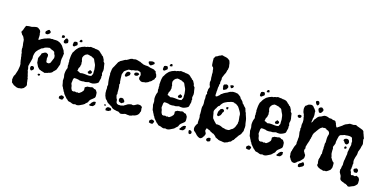

<svg xmlns="http://www.w3.org/2000/svg" viewBox="-71 -1041 3022 1510"><g transform="rotate(15 1439.5 -286.5)"><path d="M155 -164 152 -165Q151 -172 153 -178Q155 -182 154 -185Q163 -189 168 -189Q175 -189 179 -183Q186 -174 180 -163Q172 -156 170 -154.5Q168 -153 166 -153Q158 -153 157 -156.5Q156 -160 155 -164ZM157 -400Q171 -403 175 -409Q179 -413 184 -413Q192 -419 193 -418Q203 -423 206 -424Q208 -424 209.5 -424.5Q211 -425 213 -425Q217 -427 220 -428Q223 -429 224 -429Q239 -434 244 -434H247Q249 -434 250.5 -433.5Q252 -433 254 -433Q256 -433 264 -435Q268 -434 271 -433.5Q274 -433 278 -433Q285 -433 292 -433Q299 -433 307 -431Q313 -430 319 -425Q327 -425 331 -419Q339 -415 339 -413Q348 -407 354 -396Q357 -391 359.5 -387Q362 -383 366 -378Q372 -371 374 -361Q376 -352 380 -348Q379 -340 378 -332.5Q377 -325 376 -317Q372 -305 372 -287Q372 -284 372 -280Q372 -276 373 -272Q374 -263 373 -256Q368 -245 366.5 -239Q365 -233 363 -228Q361 -223 359 -218.5Q357 -214 355 -209Q347 -202 344 -198Q342 -196 340.5 -194.5Q339 -193 337 -192Q332 -182 322 -177Q312 -172 300 -170Q299 -167 294 -167H292Q289 -168 285 -164Q277 -164 275 -162Q274 -161 271 -161Q269 -161 264 -164Q257 -164 252 -168Q248 -170 242 -170Q240 -172 238 -173Q236 -174 231 -174Q223 -179 219 -184Q215 -189 210 -194Q203 -210 200 -215Q197 -219 195 -227V-237Q193 -241 195 -245Q190 -258 197 -271Q199 -274 200 -277Q201 -280 203 -283Q206 -288 208 -294Q207 -302 213.5 -305.5Q220 -309 225 -312Q228 -314 232.5 -316Q237 -318 242 -318Q247 -318 250 -315Q256 -311 259 -311Q264 -303 263 -293Q262 -283 260 -276Q261 -271 261.5 -266Q262 -261 262 -256Q262 -246 270 -243Q279 -242 282 -242Q285 -242 287 -243Q295 -248 296.5 -250.5Q298 -253 299 -256Q300 -260 304 -268Q308 -280 311 -285Q315 -290 315 -300Q315 -306 314 -309Q312 -313 312 -317Q307 -322 306 -328.5Q305 -335 303 -340Q295 -348 283 -351Q272 -354 262 -362Q252 -361 241 -359Q230 -357 220 -352Q215 -347 210 -345Q205 -343 197 -340L190 -333Q187 -329 182 -327Q177 -322 173.5 -318Q170 -314 167 -311Q159 -303 154.5 -286.5Q150 -270 150 -258Q153 -251 150 -243Q145 -226 144 -218Q141 -212 139 -201Q138 -191 136 -189Q134 -183 134.5 -179Q135 -175 136 -172L139 -158V-145Q144 -136 145 -125Q146 -120 147.5 -114Q149 -108 151 -103Q151 -91 154 -88Q156 -86 156 -82Q156 -78 156 -73Q156 -69 158 -61Q158 -57 158.5 -53.5Q159 -50 160 -45Q165 -32 159 -22L145 -4Q143 -3 141.5 -2.5Q140 -2 138 -1Q134 1 130 4H127Q122 4 120 6H111Q109 7 107.5 7Q106 7 104 8Q87 6 81.5 3Q76 0 74 -2Q67 -2 63 -6L52 -16Q46 -19 43 -25Q43 -33 42 -35L39 -44Q40 -54 41.5 -63Q43 -72 45 -77Q47 -79 48 -81Q49 -83 50 -85L52 -87Q55 -97 58.5 -107Q62 -117 65 -127L70 -156Q71 -158 71 -164V-181Q70 -184 68.5 -188.5Q67 -193 67 -198Q65 -204 65 -208Q65 -213 64.5 -217.5Q64 -222 63 -227Q60 -234 62 -240Q57 -256 58 -264Q58 -272 54 -278Q52 -288 51.5 -295.5Q51 -303 53 -311Q51 -317 52 -322Q52 -325 51.5 -327.5Q51 -330 50 -334Q49 -341 48.5 -347.5Q48 -354 48 -360Q48 -373 43 -379Q38 -392 33.5 -397.5Q29 -403 24 -406L19 -415Q14 -420 13 -426Q12 -432 20 -440Q25 -454 28 -462.5Q31 -471 36 -481Q48 -484 58.5 -484.5Q69 -485 81 -485Q86 -487 92.5 -488Q99 -489 105 -491Q110 -492 113.5 -492.5Q117 -493 121 -493Q131 -493 137 -487Q139 -484 142 -482.5Q145 -481 148 -479Q158 -465 155 -454Q157 -449 158 -442Q159 -435 158 -428Q157 -421 157 -414Q157 -407 157 -400ZM242 -141Q243 -128 228 -128Q220 -136 223 -136V-140Q228 -144 233 -144Q236 -144 238 -143Q240 -142 242 -141ZM223 -498Q237 -487 236.5 -482Q236 -477 233 -472Q228 -470 227 -468Q223 -464 220 -462Q217 -460 210 -460Q204 -460 201 -461Q192 -470 198 -481Q212 -497 223 -498ZM332 -464Q330 -467 330 -473Q330 -479 332 -484Q336 -486 343 -486Q347 -486 348 -485Q349 -483 350.5 -482Q352 -481 354 -479Q354 -468 347 -466Q340 -464 332 -464ZM374 -469Q386 -461 386 -460Q388 -456 388 -453Q391 -441 388 -435Q386 -434 383 -433Q380 -432 378 -430Q375 -427 367 -427Q356 -427 354 -438Q353 -450 357 -451Q361 -452 359 -457Q361 -459 362.5 -460.5Q364 -462 365 -464Q366 -467 374 -469Z M431 -15 447 -26 457 -24Q460 -21 465 -21Q472 -15 468 -8Q466 -4 464.5 -0.5Q463 3 461 6Q458 7 452 7Q443 7 431 2Q430 -1 430.5 -3.5Q431 -6 431 -8Q431 -10 431.5 -11.5Q432 -13 431 -15ZM573 -78Q576 -80 579 -81.5Q582 -83 584 -85Q586 -87 589 -89Q592 -91 595 -93Q597 -98 599.5 -99.5Q602 -101 604 -104Q609 -115 607 -121Q606 -124 606.5 -127Q607 -130 607 -134L623 -143Q625 -145 628 -145Q629 -145 630 -144.5Q631 -144 632 -144Q636 -146 641 -146Q644 -146 645 -145Q652 -147 656.5 -148Q661 -149 668 -149L674 -146Q676 -144 679 -142Q682 -140 687 -140Q692 -140 696 -136Q700 -132 701 -129Q708 -119 708 -117Q709 -109 708.5 -106Q708 -103 709 -101Q709 -98 709 -89Q709 -80 704 -74L691 -63Q685 -57 682 -56Q679 -55 677 -52.5Q675 -50 673 -48L666 -39Q664 -30 661 -26.5Q658 -23 654 -20Q650 -17 646.5 -14Q643 -11 641 -6Q636 -6 634 -3Q629 2 626 2Q614 8 603.5 13Q593 18 580 18Q574 15 568 15Q564 15 562 16Q558 18 554 18Q547 17 542 15Q537 13 531 10L522 8Q509 7 504 0Q500 -6 493 -9Q488 -14 483.5 -20Q479 -26 474 -31Q464 -40 459 -55Q455 -58 453.5 -62Q452 -66 450 -71Q449 -72 445 -79Q444 -83 440 -91Q436 -95 434 -102Q432 -113 431.5 -117.5Q431 -122 430 -126L427 -139Q427 -142 427 -145.5Q427 -149 428 -152Q430 -170 426 -182Q425 -186 425 -189.5Q425 -193 425 -196Q426 -212 429 -223.5Q432 -235 437 -245Q437 -249 436 -252Q434 -260 434 -265Q434 -270 436 -275Q434 -282 434.5 -286.5Q435 -291 436 -298Q434 -302 434 -309Q435 -323 436.5 -338.5Q438 -354 442 -366Q442 -372 446 -376Q449 -379 452 -385Q456 -393 457 -394L464 -404Q479 -423 493 -429Q498 -433 501.5 -434Q505 -435 507 -436L516 -439Q518 -440 521.5 -441.5Q525 -443 529 -443Q532 -443 534 -442Q546 -449 561 -449Q567 -453 573 -453Q577 -453 585 -451Q594 -449 595 -450H598Q605 -450 609 -447Q631 -447 646 -438Q646 -434 652 -432Q654 -430 655.5 -428.5Q657 -427 658 -425Q662 -423 665.5 -420Q669 -417 671 -412Q682 -408 685 -400Q687 -395 689.5 -391Q692 -387 694 -383Q696 -376 696.5 -373.5Q697 -371 697 -368Q698 -366 702 -362Q705 -359 707 -356Q707 -350 709 -342Q711 -334 711 -328Q713 -323 713.5 -315.5Q714 -308 714 -300Q714 -296 712 -290Q707 -276 712 -265Q716 -258 711 -252Q714 -236 710 -228Q708 -223 707 -217.5Q706 -212 705 -207Q703 -196 699 -196Q698 -194 693 -191Q688 -188 682 -185.5Q676 -183 670 -181Q664 -179 662 -179Q660 -178 655 -178Q651 -178 647 -178.5Q643 -179 638 -179Q634 -180 631.5 -180.5Q629 -181 627 -181Q625 -181 624 -180.5Q623 -180 622 -180Q616 -178 610.5 -177Q605 -176 600 -175H596Q591 -175 588 -176Q580 -174 568 -174Q565 -174 556 -175Q547 -176 544 -179Q536 -181 526 -182Q516 -183 509 -183Q502 -178 501 -170Q500 -165 500 -160.5Q500 -156 499 -151Q498 -146 497.5 -141Q497 -136 499 -131Q501 -126 503 -121.5Q505 -117 505 -112Q505 -102 510 -92Q512 -90 513.5 -87.5Q515 -85 516 -82Q525 -79 533 -79Q536 -82 541 -82Q542 -82 546 -80Q550 -78 552 -78Q557 -78 560 -81Q565 -79 566 -79Q567 -79 568 -79Q572 -79 573 -78ZM634 -336 632 -340Q629 -346 626.5 -351.5Q624 -357 622 -363Q617 -374 603 -377Q601 -379 598 -381Q596 -381 595 -382L582 -385Q577 -387 571.5 -388Q566 -389 561 -389Q557 -389 556 -388Q553 -384 548 -384Q537 -375 534.5 -370.5Q532 -366 531 -364L527 -354Q528 -346 528.5 -340Q529 -334 532 -329Q534 -324 532 -319Q533 -316 533 -310Q533 -304 534 -301Q531 -291 531 -291Q530 -286 529.5 -282Q529 -278 527 -276Q521 -270 520 -262Q520 -256 519 -253Q518 -251 518 -248.5Q518 -246 517 -244Q522 -242 530 -240Q538 -236 540 -233H548Q554 -235 557 -235Q560 -235 562 -235Q569 -235 575.5 -234.5Q582 -234 590 -233Q595 -232 601 -231.5Q607 -231 612 -231Q615 -231 618.5 -231Q622 -231 625 -232Q635 -232 635 -236Q635 -238 636 -239.5Q637 -241 638 -243Q643 -248 643.5 -257Q644 -266 643 -269Q643 -283 644 -287Q644 -294 643 -297Q642 -308 640.5 -317.5Q639 -327 634 -336ZM604 -245Q597 -256 598 -258.5Q599 -261 602 -262Q603 -264 604.5 -265Q606 -266 607 -268Q608 -270 609 -271.5Q610 -273 611 -275H613Q617 -275 619 -273Q621 -271 623 -270.5Q625 -270 627 -269Q634 -261 629 -254Q624 -247 616 -245Q612 -247 610 -247Q608 -247 604 -245ZM721 -45Q722 -40 721 -35Q720 -30 721 -28Q723 -24 717 -18Q706 -5 704 -6H699Q693 -4 689 -4Q684 -4 679.5 -5.5Q675 -7 676 -11Q676 -14 680 -17Q687 -24 688 -29Q695 -37 699.5 -40Q704 -43 707 -44Q710 -44 713.5 -44Q717 -44 721 -45ZM456 -462Q461 -460 462 -457Q463 -454 465 -449Q467 -437 459 -434Q452 -430 445 -423H441H434Q433 -424 429 -431Q430 -442 430.5 -447Q431 -452 433 -457Q440 -461 444 -461.5Q448 -462 456 -462ZM493 -487Q492 -483 494 -480Q498 -477 496 -472Q492 -470 489 -469Q488 -468 487 -468H474Q475 -488 487 -488Q491 -488 493 -487Z M793 -35Q789 -39 790 -44Q791 -46 801 -46Q804 -41 803 -37.5Q802 -34 799 -35ZM852 -11 842 -6Q837 -1 830 -1H812Q808 -9 808.5 -13Q809 -17 811 -19Q814 -22 818 -28Q823 -29 825.5 -29.5Q828 -30 830 -31Q834 -29 835.5 -29.5Q837 -30 838 -30Q845 -30 850 -24.5Q855 -19 852 -11ZM912 -129Q919 -127 922 -126Q925 -125 927 -120Q934 -116 936 -106Q937 -101 935 -99Q933 -97 930 -95Q927 -93 923.5 -91.5Q920 -90 919 -87Q912 -88 905.5 -90.5Q899 -93 894 -98Q889 -110 892 -117.5Q895 -125 900 -127ZM926 -334Q928 -317 918 -312Q915 -311 908 -304Q902 -298 896 -298Q888 -298 886 -311Q887 -313 888.5 -316Q890 -319 890 -324Q890 -331 896 -332Q899 -341 912 -341Q922 -341 926 -334ZM1116 -386Q1121 -383 1124 -374.5Q1127 -366 1128 -358Q1128 -350 1122 -346Q1121 -342 1121 -339.5Q1121 -337 1119 -335Q1113 -330 1109 -326.5Q1105 -323 1103 -319Q1097 -313 1088 -310Q1078 -300 1071 -299Q1066 -297 1063.5 -296Q1061 -295 1060 -294H1055Q1048 -294 1045 -293Q1041 -291 1038 -291H1029Q1021 -291 1016 -295.5Q1011 -300 1004 -305Q999 -315 1001.5 -323Q1004 -331 1006 -336Q1007 -345 1004 -350Q1001 -355 999 -362Q990 -365 985 -367Q979 -369 976 -369Q971 -369 969 -368L962 -365Q957 -364 953 -363.5Q949 -363 944 -363Q937 -363 929 -358H912Q906 -358 903.5 -357Q901 -356 899 -354Q897 -352 894 -350.5Q891 -349 888 -347Q880 -342 874.5 -337Q869 -332 867 -322Q861 -309 861 -305Q861 -300 861.5 -295Q862 -290 862 -284Q861 -279 862 -273Q864 -263 863 -262Q863 -253 863.5 -248.5Q864 -244 866 -240Q868 -232 863 -226Q867 -209 867 -189Q867 -184 866.5 -180.5Q866 -177 867 -175Q868 -172 866 -166Q867 -159 868 -152.5Q869 -146 864 -141Q866 -131 868.5 -121.5Q871 -112 877 -104Q877 -90 879 -84Q881 -78 887 -73Q892 -72 894 -70.5Q896 -69 898 -69H912Q915 -69 916 -68Q924 -70 929 -71.5Q934 -73 938 -73Q942 -77 945 -78L951 -81Q962 -89 968.5 -92Q975 -95 981 -96L991 -98Q1000 -100 1001 -99L1004 -96Q1018 -96 1025 -102Q1030 -104 1033.5 -106.5Q1037 -109 1041 -111Q1044 -112 1047.5 -112Q1051 -112 1054 -112Q1063 -112 1070.5 -108.5Q1078 -105 1082 -97Q1079 -88 1082 -77Q1085 -65 1079 -59Q1076 -41 1061.5 -30.5Q1047 -20 1027 -18Q1022 -13 1021 -14Q1009 -10 1006 -10H1003Q1002 -11 997 -11H995H991Q985 -11 982 -12Q976 -14 972 -14Q962 -14 952 -9Q947 -8 942.5 -7Q938 -6 934 -6Q929 -6 927 -7Q923 -11 920.5 -12Q918 -13 917 -14Q913 -16 910 -18H904Q897 -18 889 -21Q860 -25 850 -41Q842 -46 835 -50Q828 -54 822 -58Q809 -64 803 -77Q800 -79 798.5 -80.5Q797 -82 795 -84Q793 -86 792 -87.5Q791 -89 789 -91Q788 -95 784 -103Q782 -107 781 -110Q780 -113 779 -116Q779 -123 776 -132V-146Q776 -149 775.5 -152.5Q775 -156 776 -160Q776 -165 777 -167Q778 -170 777 -174Q775 -185 776 -190Q777 -195 779 -199Q770 -245 773 -284Q770 -288 772 -297Q774 -307 774 -312Q774 -317 775 -319Q776 -322 776 -327Q779 -339 785 -347Q787 -350 788 -352Q789 -354 790 -356L793 -361Q793 -363 794 -364Q795 -365 796 -367Q801 -375 802.5 -379Q804 -383 806 -386Q809 -394 816 -398L823 -405Q833 -410 839 -413.5Q845 -417 850 -420Q858 -426 870 -427Q873 -429 876.5 -431Q880 -433 884 -435Q889 -438 895 -442L910 -447Q912 -446 917 -446Q922 -446 925 -447Q930 -449 933.5 -449Q937 -449 941 -449L955 -446Q959 -445 962 -444Q965 -443 967 -442Q975 -442 981 -438Q985 -436 988 -434Q991 -432 994 -432Q1003 -427 1005.5 -426.5Q1008 -426 1010 -426Q1013 -426 1015 -425Q1021 -424 1024.5 -423.5Q1028 -423 1034 -423Q1045 -423 1052 -420Q1063 -415 1074 -414Q1080 -413 1086 -412Q1092 -411 1098 -409Q1101 -404 1110 -401Q1116 -398 1116 -386ZM987 -331Q980 -329 978 -327Q974 -325 970 -325Q960 -325 955 -333Q954 -339 956 -341Q960 -350 969 -351Q973 -352 977 -352Q981 -352 984 -352Q994 -345 994.5 -343Q995 -341 992 -339Q987 -336 987 -331ZM1090 -458 1087 -450Q1085 -448 1075 -441Q1065 -434 1061 -434Q1058 -434 1051 -439Q1043 -445 1041 -455Q1040 -458 1044 -462Q1050 -464 1057 -466Q1064 -468 1071 -468Q1077 -468 1082.5 -466Q1088 -464 1090 -458Z M1165 -15 1181 -26 1191 -24Q1194 -21 1199 -21Q1206 -15 1202 -8Q1200 -4 1198.5 -0.5Q1197 3 1195 6Q1192 7 1186 7Q1177 7 1165 2Q1164 -1 1164.5 -3.5Q1165 -6 1165 -8Q1165 -10 1165.5 -11.5Q1166 -13 1165 -15ZM1307 -78Q1310 -80 1313 -81.5Q1316 -83 1318 -85Q1320 -87 1323 -89Q1326 -91 1329 -93Q1331 -98 1333.5 -99.5Q1336 -101 1338 -104Q1343 -115 1341 -121Q1340 -124 1340.5 -127Q1341 -130 1341 -134L1357 -143Q1359 -145 1362 -145Q1363 -145 1364 -144.5Q1365 -144 1366 -144Q1370 -146 1375 -146Q1378 -146 1379 -145Q1386 -147 1390.5 -148Q1395 -149 1402 -149L1408 -146Q1410 -144 1413 -142Q1416 -140 1421 -140Q1426 -140 1430 -136Q1434 -132 1435 -129Q1442 -119 1442 -117Q1443 -109 1442.5 -106Q1442 -103 1443 -101Q1443 -98 1443 -89Q1443 -80 1438 -74L1425 -63Q1419 -57 1416 -56Q1413 -55 1411 -52.5Q1409 -50 1407 -48L1400 -39Q1398 -30 1395 -26.5Q1392 -23 1388 -20Q1384 -17 1380.5 -14Q1377 -11 1375 -6Q1370 -6 1368 -3Q1363 2 1360 2Q1348 8 1337.5 13Q1327 18 1314 18Q1308 15 1302 15Q1298 15 1296 16Q1292 18 1288 18Q1281 17 1276 15Q1271 13 1265 10L1256 8Q1243 7 1238 0Q1234 -6 1227 -9Q1222 -14 1217.5 -20Q1213 -26 1208 -31Q1198 -40 1193 -55Q1189 -58 1187.5 -62Q1186 -66 1184 -71Q1183 -72 1179 -79Q1178 -83 1174 -91Q1170 -95 1168 -102Q1166 -113 1165.5 -117.5Q1165 -122 1164 -126L1161 -139Q1161 -142 1161 -145.5Q1161 -149 1162 -152Q1164 -170 1160 -182Q1159 -186 1159 -189.5Q1159 -193 1159 -196Q1160 -212 1163 -223.5Q1166 -235 1171 -245Q1171 -249 1170 -252Q1168 -260 1168 -265Q1168 -270 1170 -275Q1168 -282 1168.5 -286.5Q1169 -291 1170 -298Q1168 -302 1168 -309Q1169 -323 1170.5 -338.5Q1172 -354 1176 -366Q1176 -372 1180 -376Q1183 -379 1186 -385Q1190 -393 1191 -394L1198 -404Q1213 -423 1227 -429Q1232 -433 1235.5 -434Q1239 -435 1241 -436L1250 -439Q1252 -440 1255.5 -441.5Q1259 -443 1263 -443Q1266 -443 1268 -442Q1280 -449 1295 -449Q1301 -453 1307 -453Q1311 -453 1319 -451Q1328 -449 1329 -450H1332Q1339 -450 1343 -447Q1365 -447 1380 -438Q1380 -434 1386 -432Q1388 -430 1389.5 -428.5Q1391 -427 1392 -425Q1396 -423 1399.5 -420Q1403 -417 1405 -412Q1416 -408 1419 -400Q1421 -395 1423.5 -391Q1426 -387 1428 -383Q1430 -376 1430.5 -373.5Q1431 -371 1431 -368Q1432 -366 1436 -362Q1439 -359 1441 -356Q1441 -350 1443 -342Q1445 -334 1445 -328Q1447 -323 1447.5 -315.5Q1448 -308 1448 -300Q1448 -296 1446 -290Q1441 -276 1446 -265Q1450 -258 1445 -252Q1448 -236 1444 -228Q1442 -223 1441 -217.5Q1440 -212 1439 -207Q1437 -196 1433 -196Q1432 -194 1427 -191Q1422 -188 1416 -185.5Q1410 -183 1404 -181Q1398 -179 1396 -179Q1394 -178 1389 -178Q1385 -178 1381 -178.5Q1377 -179 1372 -179Q1368 -180 1365.5 -180.5Q1363 -181 1361 -181Q1359 -181 1358 -180.5Q1357 -180 1356 -180Q1350 -178 1344.5 -177Q1339 -176 1334 -175H1330Q1325 -175 1322 -176Q1314 -174 1302 -174Q1299 -174 1290 -175Q1281 -176 1278 -179Q1270 -181 1260 -182Q1250 -183 1243 -183Q1236 -178 1235 -170Q1234 -165 1234 -160.5Q1234 -156 1233 -151Q1232 -146 1231.5 -141Q1231 -136 1233 -131Q1235 -126 1237 -121.5Q1239 -117 1239 -112Q1239 -102 1244 -92Q1246 -90 1247.5 -87.5Q1249 -85 1250 -82Q1259 -79 1267 -79Q1270 -82 1275 -82Q1276 -82 1280 -80Q1284 -78 1286 -78Q1291 -78 1294 -81Q1299 -79 1300 -79Q1301 -79 1302 -79Q1306 -79 1307 -78ZM1368 -336 1366 -340Q1363 -346 1360.5 -351.5Q1358 -357 1356 -363Q1351 -374 1337 -377Q1335 -379 1332 -381Q1330 -381 1329 -382L1316 -385Q1311 -387 1305.5 -388Q1300 -389 1295 -389Q1291 -389 1290 -388Q1287 -384 1282 -384Q1271 -375 1268.5 -370.5Q1266 -366 1265 -364L1261 -354Q1262 -346 1262.5 -340Q1263 -334 1266 -329Q1268 -324 1266 -319Q1267 -316 1267 -310Q1267 -304 1268 -301Q1265 -291 1265 -291Q1264 -286 1263.5 -282Q1263 -278 1261 -276Q1255 -270 1254 -262Q1254 -256 1253 -253Q1252 -251 1252 -248.5Q1252 -246 1251 -244Q1256 -242 1264 -240Q1272 -236 1274 -233H1282Q1288 -235 1291 -235Q1294 -235 1296 -235Q1303 -235 1309.5 -234.5Q1316 -234 1324 -233Q1329 -232 1335 -231.5Q1341 -231 1346 -231Q1349 -231 1352.5 -231Q1356 -231 1359 -232Q1369 -232 1369 -236Q1369 -238 1370 -239.5Q1371 -241 1372 -243Q1377 -248 1377.5 -257Q1378 -266 1377 -269Q1377 -283 1378 -287Q1378 -294 1377 -297Q1376 -308 1374.5 -317.5Q1373 -327 1368 -336ZM1338 -245Q1331 -256 1332 -258.5Q1333 -261 1336 -262Q1337 -264 1338.5 -265Q1340 -266 1341 -268Q1342 -270 1343 -271.5Q1344 -273 1345 -275H1347Q1351 -275 1353 -273Q1355 -271 1357 -270.5Q1359 -270 1361 -269Q1368 -261 1363 -254Q1358 -247 1350 -245Q1346 -247 1344 -247Q1342 -247 1338 -245ZM1455 -45Q1456 -40 1455 -35Q1454 -30 1455 -28Q1457 -24 1451 -18Q1440 -5 1438 -6H1433Q1427 -4 1423 -4Q1418 -4 1413.5 -5.5Q1409 -7 1410 -11Q1410 -14 1414 -17Q1421 -24 1422 -29Q1429 -37 1433.5 -40Q1438 -43 1441 -44Q1444 -44 1447.5 -44Q1451 -44 1455 -45ZM1190 -462Q1195 -460 1196 -457Q1197 -454 1199 -449Q1201 -437 1193 -434Q1186 -430 1179 -423H1175H1168Q1167 -424 1163 -431Q1164 -442 1164.5 -447Q1165 -452 1167 -457Q1174 -461 1178 -461.5Q1182 -462 1190 -462ZM1227 -487Q1226 -483 1228 -480Q1232 -477 1230 -472Q1226 -470 1223 -469Q1222 -468 1221 -468H1208Q1209 -488 1221 -488Q1225 -488 1227 -487Z M1492 -22Q1497 -23 1501 -20Q1505 -17 1508 -15Q1513 -6 1508 2Q1506 4 1503 6.5Q1500 9 1498 9Q1494 7 1492 6Q1490 5 1488 5Q1483 -14 1484.5 -18Q1486 -22 1489 -22ZM1720 -12H1716Q1713 -16 1706 -18Q1699 -20 1698 -27Q1694 -29 1686 -37Q1680 -44 1669 -45Q1663 -47 1662 -50Q1656 -52 1654 -52Q1652 -54 1650 -56Q1648 -58 1646 -60Q1643 -62 1636 -63L1626 -68Q1622 -70 1620 -70Q1618 -70 1614 -68Q1612 -60 1612 -58Q1612 -56 1610 -48Q1612 -44 1614 -41Q1618 -37 1617 -33Q1622 -28 1620 -25Q1618 -19 1618 -16Q1614 -12 1614 -6Q1612 -4 1610.5 -2.5Q1609 -1 1607 1Q1603 7 1602 10L1596 14Q1593 18 1585 18Q1580 18 1578 17Q1575 15 1572.5 14Q1570 13 1567 12Q1563 7 1557 4Q1551 0 1550 -4Q1544 -10 1544 -10Q1540 -15 1537.5 -16.5Q1535 -18 1533 -20Q1531 -22 1529 -23.5Q1527 -25 1525 -27Q1517 -42 1522.5 -59.5Q1528 -77 1539 -88Q1538 -93 1537.5 -98Q1537 -103 1538 -108Q1539 -121 1539 -125Q1539 -129 1540 -131V-136Q1540 -139 1539.5 -142Q1539 -145 1539 -148Q1536 -155 1537 -161Q1538 -163 1538 -165Q1538 -167 1538 -169Q1538 -182 1538 -191Q1538 -200 1537 -208Q1536 -224 1542 -237Q1543 -244 1543.5 -251Q1544 -258 1543 -265Q1541 -281 1544 -292V-304Q1544 -311 1543 -314Q1544 -317 1544 -324Q1544 -328 1549 -330Q1550 -334 1549 -337Q1546 -340 1546 -344Q1546 -348 1546.5 -350.5Q1547 -353 1548 -356Q1549 -360 1548 -367Q1550 -372 1550.5 -375.5Q1551 -379 1553 -381Q1555 -383 1555.5 -386.5Q1556 -390 1557 -393Q1553 -395 1553 -400Q1553 -405 1550 -406Q1550 -408 1550 -410.5Q1550 -413 1549 -415Q1547 -421 1547 -425Q1547 -431 1548 -434Q1549 -436 1549 -438.5Q1549 -441 1550 -443Q1549 -445 1549.5 -447.5Q1550 -450 1550 -452Q1550 -457 1548 -459V-481Q1546 -492 1548 -503Q1547 -508 1547 -514Q1547 -517 1545 -523Q1546 -527 1544 -537Q1543 -540 1542 -542.5Q1541 -545 1540 -548Q1530 -551 1528.5 -566Q1527 -581 1527 -589V-618Q1528 -620 1529.5 -621.5Q1531 -623 1533 -625L1536 -633Q1544 -637 1549 -639Q1553 -639 1559 -645Q1565 -647 1567 -649L1576 -652Q1581 -657 1589 -657Q1594 -655 1600 -653.5Q1606 -652 1612 -651Q1614 -650 1616.5 -650Q1619 -650 1621 -649Q1632 -646 1638.5 -641Q1645 -636 1651 -631Q1656 -616 1657.5 -611Q1659 -606 1659 -596Q1660 -593 1660 -590.5Q1660 -588 1661 -586Q1662 -581 1661 -575Q1658 -565 1659 -564Q1659 -561 1658.5 -559.5Q1658 -558 1656 -555Q1654 -553 1654 -548Q1652 -531 1641 -514L1634 -497Q1632 -493 1631 -490Q1630 -487 1629 -483Q1631 -476 1630 -469.5Q1629 -463 1627 -456Q1626 -451 1626 -449Q1626 -447 1626 -446Q1628 -439 1627 -436Q1626 -433 1624 -430Q1622 -426 1623 -418Q1625 -412 1621 -412Q1620 -406 1619.5 -400.5Q1619 -395 1619 -390Q1619 -384 1618.5 -379.5Q1618 -375 1617 -370Q1617 -364 1617 -359Q1617 -354 1616 -349Q1614 -338 1620 -332Q1622 -333 1626 -333H1629Q1635 -338 1639.5 -342Q1644 -346 1649 -350Q1654 -361 1662 -362Q1666 -366 1669.5 -368.5Q1673 -371 1677 -373Q1680 -375 1683.5 -376.5Q1687 -378 1691 -380Q1696 -382 1700 -383.5Q1704 -385 1709 -389Q1716 -394 1726 -397Q1733 -397 1737 -400Q1742 -401 1745 -401Q1748 -401 1751 -401Q1764 -401 1774 -398Q1776 -397 1780 -397H1782Q1794 -389 1796.5 -387Q1799 -385 1801 -383Q1808 -380 1811 -372Q1815 -362 1822 -359Q1830 -351 1833.5 -346Q1837 -341 1839 -333Q1847 -330 1850 -322Q1855 -320 1856 -314Q1861 -312 1863 -309Q1864 -305 1869 -303L1873 -290Q1874 -287 1875 -284Q1876 -281 1877 -276Q1884 -268 1885 -256Q1891 -241 1895 -226.5Q1899 -212 1900 -197Q1901 -189 1902 -183Q1903 -177 1905 -169Q1904 -162 1905 -154Q1905 -149 1903 -139Q1904 -135 1903 -131Q1902 -129 1902 -123Q1899 -119 1897.5 -115Q1896 -111 1894 -106Q1890 -96 1884 -90Q1874 -82 1868 -71L1862 -62Q1860 -59 1855 -54Q1853 -47 1850 -45Q1848 -44 1846 -38Q1834 -31 1831 -24Q1828 -17 1821 -17Q1818 -16 1812.5 -13Q1807 -10 1805 -8Q1801 -4 1795 -4Q1791 -4 1784 1H1774Q1767 1 1765 0.5Q1763 0 1762 -1Q1754 -2 1748.5 -2.5Q1743 -3 1738 -4Q1728 -5 1720 -12ZM1765 -323Q1760 -322 1755 -322Q1751 -322 1747 -320.5Q1743 -319 1737 -317L1727 -314Q1722 -313 1720 -312Q1718 -311 1716 -310L1703 -304Q1699 -302 1696 -300Q1693 -298 1690 -296Q1687 -292 1680 -285Q1677 -282 1675 -278.5Q1673 -275 1671 -271Q1668 -265 1664 -265Q1659 -263 1658 -259Q1657 -257 1653 -253Q1650 -249 1649 -244Q1647 -238 1643 -237Q1642 -234 1640.5 -230.5Q1639 -227 1637 -224Q1634 -217 1635 -208Q1638 -199 1638 -197Q1638 -192 1639 -190Q1641 -174 1645 -160Q1653 -150 1660.5 -141Q1668 -132 1678 -123Q1683 -120 1687 -120Q1689 -120 1691 -122Q1695 -120 1701 -120Q1706 -120 1710.5 -118.5Q1715 -117 1720 -115Q1723 -113 1729 -111Q1737 -106 1742 -106H1746Q1754 -104 1756 -103Q1758 -102 1760 -101.5Q1762 -101 1765 -101H1775H1780Q1790 -101 1795 -106Q1797 -107 1798.5 -108.5Q1800 -110 1802 -112Q1805 -113 1811 -117L1818 -121Q1823 -130 1829 -135Q1831 -139 1832.5 -143Q1834 -147 1836 -152Q1839 -161 1843 -169Q1843 -174 1843 -179Q1843 -184 1845 -186Q1844 -201 1843 -210Q1842 -219 1841 -227Q1840 -231 1841 -234Q1842 -237 1840 -246Q1839 -248 1838.5 -251.5Q1838 -255 1836 -258Q1834 -261 1832.5 -264.5Q1831 -268 1829 -271Q1826 -276 1819 -287.5Q1812 -299 1807 -303Q1805 -306 1800 -307Q1796 -309 1795 -313Q1790 -313 1788 -314.5Q1786 -316 1784 -318Q1783 -317 1780 -317Q1777 -317 1774 -321Q1770 -323 1765 -323ZM1712 -242Q1714 -234 1711 -229Q1708 -224 1703 -219V-214Q1696 -199 1696 -199Q1692 -196 1686 -190Q1683 -186 1678 -186H1675L1667 -194Q1667 -207 1669 -217Q1671 -227 1678 -235Q1680 -240 1681 -241.5Q1682 -243 1684 -245Q1692 -249 1694.5 -249.5Q1697 -250 1698 -250Q1704 -250 1712 -242ZM1742 -272Q1741 -270 1740.5 -267Q1740 -264 1739 -261Q1739 -255 1734 -255Q1728 -255 1726 -259Q1723 -262 1722 -265Q1725 -274 1734 -274Q1736 -274 1742 -272ZM1689 -411V-407Q1685 -407 1682 -404Q1679 -401 1675 -401Q1671 -397 1670.5 -396.5Q1670 -396 1669 -396Q1666 -396 1662.5 -399Q1659 -402 1659 -404V-409Q1654 -426 1657 -433.5Q1660 -441 1665 -440Q1671 -443 1675 -443L1680 -445L1692 -439Q1692 -437 1696 -431Q1698 -428 1696.5 -423.5Q1695 -419 1693 -416ZM1737 -448Q1739 -443 1736 -436Q1733 -429 1728 -428Q1725 -425 1719 -425Q1716 -428 1712.5 -435Q1709 -442 1709 -445Q1716 -447 1718.5 -448Q1721 -449 1724 -450Q1729 -450 1737 -448ZM1667 -2Q1669 6 1669 14Q1669 24 1659 24Q1656 28 1652 28Q1645 28 1637 22Q1634 13 1635 11Q1637 6 1639 5Q1641 4 1641 3Q1647 -2 1650.5 -3Q1654 -4 1658 -4Q1664 -4 1667 -2Z M1955 -15 1971 -26 1981 -24Q1984 -21 1989 -21Q1996 -15 1992 -8Q1990 -4 1988.5 -0.5Q1987 3 1985 6Q1982 7 1976 7Q1967 7 1955 2Q1954 -1 1954.5 -3.5Q1955 -6 1955 -8Q1955 -10 1955.5 -11.5Q1956 -13 1955 -15ZM2097 -78Q2100 -80 2103 -81.5Q2106 -83 2108 -85Q2110 -87 2113 -89Q2116 -91 2119 -93Q2121 -98 2123.5 -99.5Q2126 -101 2128 -104Q2133 -115 2131 -121Q2130 -124 2130.5 -127Q2131 -130 2131 -134L2147 -143Q2149 -145 2152 -145Q2153 -145 2154 -144.5Q2155 -144 2156 -144Q2160 -146 2165 -146Q2168 -146 2169 -145Q2176 -147 2180.5 -148Q2185 -149 2192 -149L2198 -146Q2200 -144 2203 -142Q2206 -140 2211 -140Q2216 -140 2220 -136Q2224 -132 2225 -129Q2232 -119 2232 -117Q2233 -109 2232.5 -106Q2232 -103 2233 -101Q2233 -98 2233 -89Q2233 -80 2228 -74L2215 -63Q2209 -57 2206 -56Q2203 -55 2201 -52.5Q2199 -50 2197 -48L2190 -39Q2188 -30 2185 -26.5Q2182 -23 2178 -20Q2174 -17 2170.5 -14Q2167 -11 2165 -6Q2160 -6 2158 -3Q2153 2 2150 2Q2138 8 2127.5 13Q2117 18 2104 18Q2098 15 2092 15Q2088 15 2086 16Q2082 18 2078 18Q2071 17 2066 15Q2061 13 2055 10L2046 8Q2033 7 2028 0Q2024 -6 2017 -9Q2012 -14 2007.5 -20Q2003 -26 1998 -31Q1988 -40 1983 -55Q1979 -58 1977.5 -62Q1976 -66 1974 -71Q1973 -72 1969 -79Q1968 -83 1964 -91Q1960 -95 1958 -102Q1956 -113 1955.5 -117.5Q1955 -122 1954 -126L1951 -139Q1951 -142 1951 -145.5Q1951 -149 1952 -152Q1954 -170 1950 -182Q1949 -186 1949 -189.5Q1949 -193 1949 -196Q1950 -212 1953 -223.5Q1956 -235 1961 -245Q1961 -249 1960 -252Q1958 -260 1958 -265Q1958 -270 1960 -275Q1958 -282 1958.5 -286.5Q1959 -291 1960 -298Q1958 -302 1958 -309Q1959 -323 1960.5 -338.5Q1962 -354 1966 -366Q1966 -372 1970 -376Q1973 -379 1976 -385Q1980 -393 1981 -394L1988 -404Q2003 -423 2017 -429Q2022 -433 2025.5 -434Q2029 -435 2031 -436L2040 -439Q2042 -440 2045.5 -441.5Q2049 -443 2053 -443Q2056 -443 2058 -442Q2070 -449 2085 -449Q2091 -453 2097 -453Q2101 -453 2109 -451Q2118 -449 2119 -450H2122Q2129 -450 2133 -447Q2155 -447 2170 -438Q2170 -434 2176 -432Q2178 -430 2179.5 -428.5Q2181 -427 2182 -425Q2186 -423 2189.5 -420Q2193 -417 2195 -412Q2206 -408 2209 -400Q2211 -395 2213.5 -391Q2216 -387 2218 -383Q2220 -376 2220.5 -373.5Q2221 -371 2221 -368Q2222 -366 2226 -362Q2229 -359 2231 -356Q2231 -350 2233 -342Q2235 -334 2235 -328Q2237 -323 2237.5 -315.5Q2238 -308 2238 -300Q2238 -296 2236 -290Q2231 -276 2236 -265Q2240 -258 2235 -252Q2238 -236 2234 -228Q2232 -223 2231 -217.5Q2230 -212 2229 -207Q2227 -196 2223 -196Q2222 -194 2217 -191Q2212 -188 2206 -185.5Q2200 -183 2194 -181Q2188 -179 2186 -179Q2184 -178 2179 -178Q2175 -178 2171 -178.5Q2167 -179 2162 -179Q2158 -180 2155.5 -180.5Q2153 -181 2151 -181Q2149 -181 2148 -180.5Q2147 -180 2146 -180Q2140 -178 2134.5 -177Q2129 -176 2124 -175H2120Q2115 -175 2112 -176Q2104 -174 2092 -174Q2089 -174 2080 -175Q2071 -176 2068 -179Q2060 -181 2050 -182Q2040 -183 2033 -183Q2026 -178 2025 -170Q2024 -165 2024 -160.5Q2024 -156 2023 -151Q2022 -146 2021.5 -141Q2021 -136 2023 -131Q2025 -126 2027 -121.5Q2029 -117 2029 -112Q2029 -102 2034 -92Q2036 -90 2037.5 -87.5Q2039 -85 2040 -82Q2049 -79 2057 -79Q2060 -82 2065 -82Q2066 -82 2070 -80Q2074 -78 2076 -78Q2081 -78 2084 -81Q2089 -79 2090 -79Q2091 -79 2092 -79Q2096 -79 2097 -78ZM2158 -336 2156 -340Q2153 -346 2150.5 -351.5Q2148 -357 2146 -363Q2141 -374 2127 -377Q2125 -379 2122 -381Q2120 -381 2119 -382L2106 -385Q2101 -387 2095.5 -388Q2090 -389 2085 -389Q2081 -389 2080 -388Q2077 -384 2072 -384Q2061 -375 2058.5 -370.5Q2056 -366 2055 -364L2051 -354Q2052 -346 2052.5 -340Q2053 -334 2056 -329Q2058 -324 2056 -319Q2057 -316 2057 -310Q2057 -304 2058 -301Q2055 -291 2055 -291Q2054 -286 2053.5 -282Q2053 -278 2051 -276Q2045 -270 2044 -262Q2044 -256 2043 -253Q2042 -251 2042 -248.5Q2042 -246 2041 -244Q2046 -242 2054 -240Q2062 -236 2064 -233H2072Q2078 -235 2081 -235Q2084 -235 2086 -235Q2093 -235 2099.5 -234.5Q2106 -234 2114 -233Q2119 -232 2125 -231.5Q2131 -231 2136 -231Q2139 -231 2142.5 -231Q2146 -231 2149 -232Q2159 -232 2159 -236Q2159 -238 2160 -239.5Q2161 -241 2162 -243Q2167 -248 2167.5 -257Q2168 -266 2167 -269Q2167 -283 2168 -287Q2168 -294 2167 -297Q2166 -308 2164.5 -317.5Q2163 -327 2158 -336ZM2128 -245Q2121 -256 2122 -258.5Q2123 -261 2126 -262Q2127 -264 2128.5 -265Q2130 -266 2131 -268Q2132 -270 2133 -271.5Q2134 -273 2135 -275H2137Q2141 -275 2143 -273Q2145 -271 2147 -270.5Q2149 -270 2151 -269Q2158 -261 2153 -254Q2148 -247 2140 -245Q2136 -247 2134 -247Q2132 -247 2128 -245ZM2245 -45Q2246 -40 2245 -35Q2244 -30 2245 -28Q2247 -24 2241 -18Q2230 -5 2228 -6H2223Q2217 -4 2213 -4Q2208 -4 2203.5 -5.5Q2199 -7 2200 -11Q2200 -14 2204 -17Q2211 -24 2212 -29Q2219 -37 2223.5 -40Q2228 -43 2231 -44Q2234 -44 2237.5 -44Q2241 -44 2245 -45ZM1980 -462Q1985 -460 1986 -457Q1987 -454 1989 -449Q1991 -437 1983 -434Q1976 -430 1969 -423H1965H1958Q1957 -424 1953 -431Q1954 -442 1954.5 -447Q1955 -452 1957 -457Q1964 -461 1968 -461.5Q1972 -462 1980 -462ZM2017 -487Q2016 -483 2018 -480Q2022 -477 2020 -472Q2016 -470 2013 -469Q2012 -468 2011 -468H1998Q1999 -488 2011 -488Q2015 -488 2017 -487Z M2305 -339Q2301 -338 2296 -338Q2291 -338 2289 -341Q2287 -343 2285.5 -344.5Q2284 -346 2282 -348Q2281 -355 2286 -358.5Q2291 -362 2297 -363Q2302 -363 2307.5 -361.5Q2313 -360 2313 -353Q2313 -345 2305 -339ZM2406 -369 2403 -363Q2403 -358 2402.5 -352.5Q2402 -347 2401 -342Q2400 -340 2399.5 -334Q2399 -328 2401 -327Q2405 -330 2410 -341Q2413 -349 2415 -353.5Q2417 -358 2423 -363Q2425 -366 2427 -368.5Q2429 -371 2431 -374Q2437 -380 2440 -384Q2442 -385 2444.5 -386Q2447 -387 2449 -389Q2451 -391 2454 -391Q2457 -391 2460 -392Q2470 -397 2474.5 -400Q2479 -403 2484 -405Q2487 -406 2494 -406Q2503 -406 2512 -403.5Q2521 -401 2529 -397H2544Q2555 -394 2557 -391Q2562 -391 2569 -390.5Q2576 -390 2580 -386Q2583 -381 2585 -376.5Q2587 -372 2589 -370V-366Q2597 -342 2604 -341Q2616 -349 2621.5 -353Q2627 -357 2632 -360Q2637 -363 2641.5 -366.5Q2646 -370 2651 -375Q2661 -383 2663 -383Q2671 -386 2675 -387.5Q2679 -389 2683 -391Q2691 -396 2698 -397Q2703 -395 2705 -396H2707H2712Q2714 -396 2716.5 -395.5Q2719 -395 2721 -395Q2730 -395 2737 -398Q2739 -399 2743 -399Q2749 -399 2754 -394Q2778 -386 2787 -382Q2796 -378 2802 -376Q2816 -369 2816 -354Q2817 -352 2818 -350Q2819 -348 2820 -346Q2821 -344 2821 -342.5Q2821 -341 2822 -339Q2825 -333 2826 -328Q2827 -323 2829 -320Q2834 -312 2829 -303Q2831 -288 2833 -281Q2837 -268 2833 -259Q2828 -246 2826 -232Q2824 -227 2822.5 -222Q2821 -217 2819 -212Q2814 -204 2814 -195Q2814 -190 2813.5 -185Q2813 -180 2812 -175Q2808 -164 2804.5 -153Q2801 -142 2799 -130Q2798 -123 2799 -115Q2799 -111 2801 -107Q2804 -101 2799 -90Q2799 -83 2800 -79Q2797 -71 2798 -64Q2798 -54 2794 -49Q2795 -41 2799 -37Q2799 -35 2800 -33.5Q2801 -32 2802 -30Q2802 -20 2808 -9Q2817 -9 2823 -12Q2832 -9 2834 -8.5Q2836 -8 2838 -8Q2842 -8 2845 -11Q2847 -11 2851 -15Q2863 -10 2867.5 -7Q2872 -4 2874 1Q2880 13 2879 17Q2877 21 2879 26Q2878 30 2878 39Q2878 46 2873 51Q2866 57 2861 63Q2854 70 2839 74L2825 80Q2823 81 2819.5 82.5Q2816 84 2811 84Q2807 84 2805 83Q2798 79 2799 77L2798 76Q2788 73 2788 71Q2783 69 2781.5 68.5Q2780 68 2778 68Q2770 68 2767 63Q2753 60 2743 53Q2733 46 2733 30Q2732 20 2729 14Q2726 8 2721 0Q2716 -7 2715.5 -15Q2715 -23 2715 -28Q2713 -32 2718 -35Q2719 -38 2719 -42Q2719 -46 2720 -49Q2720 -52 2720.5 -55.5Q2721 -59 2723 -62Q2726 -73 2725 -79Q2725 -81 2724.5 -83.5Q2724 -86 2725 -90Q2725 -105 2729 -116Q2731 -132 2732.5 -142Q2734 -152 2736 -160Q2733 -177 2739 -193Q2739 -198 2739.5 -201.5Q2740 -205 2741 -208L2744 -221Q2749 -237 2748 -243Q2747 -247 2746.5 -250.5Q2746 -254 2747 -259Q2749 -268 2746 -272Q2742 -281 2742 -284Q2742 -288 2740.5 -292Q2739 -296 2735 -297L2728 -300Q2722 -302 2716 -302H2703Q2695 -300 2686 -300Q2684 -300 2683 -300.5Q2682 -301 2680 -301Q2678 -301 2674 -299Q2667 -296 2660.5 -294.5Q2654 -293 2647 -291Q2639 -286 2636 -278Q2633 -270 2631 -258Q2628 -245 2626.5 -236.5Q2625 -228 2626 -220Q2626 -215 2623 -210Q2622 -208 2621.5 -205.5Q2621 -203 2620 -201Q2614 -194 2614 -184Q2618 -173 2617 -169Q2616 -166 2616 -162Q2616 -151 2616 -140.5Q2616 -130 2619 -122L2622 -113Q2623 -108 2623 -102Q2625 -100 2626.5 -97.5Q2628 -95 2630 -91Q2634 -85 2638 -79Q2642 -73 2647 -71Q2652 -68 2652 -60.5Q2652 -53 2652 -45Q2652 -37 2651.5 -31Q2651 -25 2648 -20Q2644 -14 2643 -10Q2641 -5 2638 -5Q2636 -3 2634.5 -2Q2633 -1 2631 1Q2622 7 2617 10Q2612 13 2607 13Q2603 13 2601 12Q2594 14 2590 15Q2588 15 2588 15Q2584 15 2582 13Q2572 9 2565 9Q2562 8 2551.5 3Q2541 -2 2539 -5Q2537 -9 2534 -11Q2532 -11 2530 -17Q2535 -31 2531 -38Q2528 -44 2531 -51Q2526 -58 2532 -65Q2531 -69 2532 -72Q2536 -76 2536 -84Q2538 -91 2538 -94.5Q2538 -98 2539 -102Q2539 -105 2544 -113Q2543 -116 2543 -119.5Q2543 -123 2543 -126V-139Q2544 -145 2544.5 -149.5Q2545 -154 2545 -157Q2544 -159 2544 -161.5Q2544 -164 2544 -166Q2545 -171 2545.5 -176Q2546 -181 2545 -187Q2544 -195 2549 -206V-215Q2549 -226 2549.5 -238Q2550 -250 2553 -261Q2558 -272 2556.5 -280.5Q2555 -289 2550 -294Q2545 -301 2536 -302Q2529 -303 2524 -311Q2514 -313 2512 -313Q2510 -313 2508.5 -312.5Q2507 -312 2505 -312Q2503 -312 2502.5 -311.5Q2502 -311 2501 -311Q2500 -311 2496 -313Q2480 -305 2471.5 -294.5Q2463 -284 2455 -272Q2447 -259 2441 -253Q2440 -251 2439 -248.5Q2438 -246 2437 -243Q2436 -241 2435 -238.5Q2434 -236 2433 -233Q2435 -223 2430 -218Q2430 -212 2428.5 -206Q2427 -200 2424 -195Q2423 -190 2423 -187Q2423 -184 2422 -182Q2421 -180 2420 -178.5Q2419 -177 2419 -175Q2418 -171 2417 -168.5Q2416 -166 2415 -164Q2414 -160 2413 -157Q2412 -154 2411 -151Q2411 -149 2409 -143Q2407 -139 2406 -134Q2405 -129 2407 -123Q2409 -116 2403 -112Q2403 -105 2402 -102Q2400 -94 2406 -89Q2409 -85 2410 -81Q2413 -76 2415 -73Q2417 -70 2419 -68Q2420 -64 2419 -57Q2419 -40 2410 -32L2393 -14Q2385 -7 2380 -5Q2376 -3 2373 -1Q2370 1 2368 5Q2357 14 2351 15Q2341 15 2332 11Q2331 11 2328 8Q2325 5 2324 3Q2316 -5 2314 -12Q2312 -18 2307 -21Q2306 -26 2306 -30.5Q2306 -35 2306 -39Q2305 -41 2305 -43.5Q2305 -46 2304 -49Q2305 -54 2305 -62Q2305 -68 2309 -72Q2309 -77 2310 -81.5Q2311 -86 2313 -88Q2314 -93 2315 -96.5Q2316 -100 2317 -103Q2318 -106 2319 -109Q2320 -112 2321 -114Q2328 -126 2329 -130Q2330 -134 2330 -136Q2328 -147 2330 -152Q2331 -157 2331.5 -164Q2332 -171 2332 -173Q2331 -176 2333 -182Q2334 -186 2334 -192Q2334 -203 2332.5 -210Q2331 -217 2330 -224Q2328 -237 2331 -248Q2329 -252 2329 -255.5Q2329 -259 2329 -262L2332 -269Q2330 -286 2331 -295Q2332 -304 2334 -309Q2335 -323 2334.5 -329Q2334 -335 2333 -340Q2329 -349 2331 -356Q2329 -361 2328 -364Q2327 -367 2327 -369Q2326 -371 2326 -373.5Q2326 -376 2325 -378Q2321 -380 2321 -384L2318 -391Q2313 -414 2314.5 -423Q2316 -432 2319 -439Q2323 -444 2324 -445.5Q2325 -447 2326 -447Q2327 -447 2327.5 -446.5Q2328 -446 2329 -446Q2338 -458 2346 -458Q2351 -461 2357 -461Q2362 -461 2363 -462Q2377 -461 2384 -452Q2385 -449 2390 -444Q2392 -441 2397 -437Q2398 -434 2400 -431.5Q2402 -429 2404 -426Q2409 -420 2406 -412Q2410 -391 2406 -369ZM2680 -260 2684 -267Q2686 -272 2690 -272Q2696 -276 2704 -276Q2715 -276 2719 -270Q2721 -268 2723 -264.5Q2725 -261 2725 -258Q2729 -247 2720 -238Q2714 -232 2709 -232Q2706 -232 2702 -234Q2694 -238 2692 -244Q2691 -247 2688.5 -249.5Q2686 -252 2684 -254Q2680 -255 2680 -260ZM2720 -207Q2717 -197 2708 -197Q2704 -197 2701 -198Q2699 -207 2702.5 -211.5Q2706 -216 2710 -216Q2713 -216 2714 -215ZM2413 -469Q2406 -472 2403 -474L2401 -477Q2389 -492 2395 -501Q2402 -505 2408 -505Q2414 -505 2417 -501.5Q2420 -498 2421 -494Q2424 -484 2421 -479Q2418 -474 2413 -469ZM2427 -449Q2431 -455 2431 -455Q2438 -462 2445 -462Q2446 -463 2450 -463Q2454 -463 2455 -460Q2460 -458 2464.5 -452Q2469 -446 2466 -438Q2461 -430 2458 -425.5Q2455 -421 2449 -418L2437 -419Q2433 -429 2430 -433Q2426 -439 2427 -449ZM2384 17Q2386 15 2388 13.5Q2390 12 2392 7Q2394 6 2396.5 5Q2399 4 2402 2Q2404 1 2406 -0.5Q2408 -2 2410 -4Q2412 -6 2414 -7.5Q2416 -9 2418 -9Q2419 -9 2423 -7Q2426 -2 2429 3Q2432 8 2430 15Q2426 22 2419.5 26Q2413 30 2405 33Q2401 37 2397 37Q2393 37 2387 35Q2385 32 2384.5 27Q2384 22 2384 17ZM2824 -37Q2823 -39 2822 -41.5Q2821 -44 2819 -46Q2815 -50 2815 -56Q2821 -65 2824 -66.5Q2827 -68 2829 -68Q2834 -68 2838 -72Q2849 -66 2850 -62L2853 -55Q2851 -43 2848.5 -39.5Q2846 -36 2841 -36Q2836 -36 2832.5 -36Q2829 -36 2824 -37Z"/></g></svg>

Font: Black And White Picture
Style: Regular
Weight: 400
Designer: AsiaSoft Inc.
Foundry: AsiaSoft Inc.
Version: Version 1.64